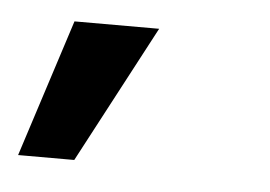

<svg xmlns="http://www.w3.org/2000/svg" viewBox="-67 -146 330 235"><g transform="rotate(5 98.5 -28.5)"><path d="M-38 56 16.5 -113H120.5L31 56Z"/></g></svg>

Font: Urbanist SemiBold
Style: Italic
Weight: 600
Italic angle: -8°
Designer: Corey Hu
Foundry: Corey Hu
Version: Version 1.321; ttfautohint (v1.8.4.7-5d5b)